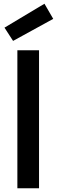

<svg xmlns="http://www.w3.org/2000/svg" viewBox="-20 -1008 305 1028"><path d="M73 -739H189V0H73ZM4 -860 218 -988 265 -907 50 -789Z"/></svg>

Font: Involve SemiBold
Style: Regular
Weight: 600
Designer: Stefan Peev
Foundry: Context Ltd.
Version: Version 1.001